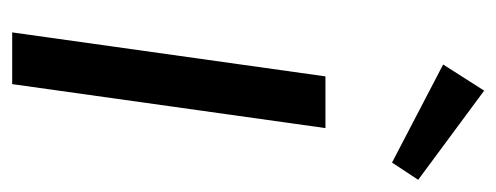

<svg xmlns="http://www.w3.org/2000/svg" viewBox="-276 -558 834 323"><g transform="rotate(90 141.5 -397.0)"><path d="M196 -527 122 0H35L109 -527ZM133 -794 283 -683 254 -639 89 -725Z"/></g></svg>

Font: Fira Sans Extra Condensed
Style: Italic
Weight: 400
Width: 3
Italic angle: -8°
Designer: Carrois Corporate & Edenspiekermann AG
Foundry: Carrois Corporate GbR & Edenspiekermann AG
Version: Version 4.203